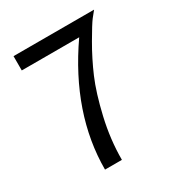

<svg xmlns="http://www.w3.org/2000/svg" viewBox="-125 -560 589 640"><g transform="rotate(-30 170.0 -240.0)"><path d="M95 0Q95 -215 241 -425H20V-480H330Q323 -472 311.5 -457Q300 -442 271 -392Q242 -342 219.5 -289.5Q197 -237 178.5 -157.5Q160 -78 160 0Z"/></g></svg>

Font: Glametrix
Style: Regular
Weight: 500
Designer: gluk
Foundry: gluk
Version: Version 0.40